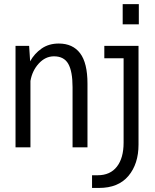

<svg xmlns="http://www.w3.org/2000/svg" viewBox="-20 -726 765 946"><path d="M584.5 -705.5H664V-606H584.5ZM56.5 0V-500H123.5L128.5 -424Q149.5 -462 185 -486.8Q220.5 -511.5 269.5 -511.5Q338.5 -511.5 374.8 -463.5Q411 -415.5 411 -314V0H337.5V-296.5Q337.5 -374 316.5 -411.2Q295.5 -448.5 246 -448.5Q203.5 -448.5 171 -413Q138.5 -377.5 130 -327V0ZM433.5 200V137.5H461Q523 137.5 556 95Q589 52.5 589 -23V-439H494V-500H662.5V-13.5Q662.5 81.5 612.8 140.8Q563 200 468 200Z"/></svg>

Font: Trispace SemiCondensed Light
Style: Regular
Weight: 300
Width: 4
Designer: Tyler Finck
Foundry: Etcetera Type Company
Version: Version 1.210; ttfautohint (v1.8.3)